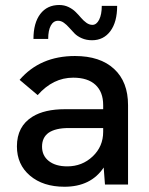

<svg xmlns="http://www.w3.org/2000/svg" viewBox="-20 -720 582 749"><path d="M389.5 0 384.5 -66.5Q334.5 8.5 231.5 8.5Q148 8.5 97 -34.8Q46 -78 46 -149Q46 -227.5 107 -265Q154 -294 233.5 -294H382.5V-310Q382.5 -361 352.5 -389Q322.5 -417 265.5 -417Q187 -417 127 -349L56.5 -408.5Q136.5 -501.5 272.5 -501.5Q370.5 -501.5 425 -451.2Q479.5 -401 479.5 -310V0ZM110.5 -568Q110.5 -630.5 137.2 -665.5Q164 -700.5 211 -700.5Q231 -700.5 247.5 -692.5Q264 -684.5 275.2 -673.2Q286.5 -662 296.2 -650.5Q306 -639 317.2 -631Q328.5 -623 340.5 -623Q356.5 -623 366.8 -643.2Q377 -663.5 377 -697H437Q437 -634 410.5 -598.5Q384 -563 339 -563Q317 -563 299.2 -570.8Q281.5 -578.5 270.5 -589.8Q259.5 -601 249.8 -612.2Q240 -623.5 229.2 -631.2Q218.5 -639 206.5 -639Q188.5 -639 178.2 -620.2Q168 -601.5 168 -568ZM242.5 -71Q300.5 -71 341.5 -109.8Q382.5 -148.5 382.5 -206V-220.5H247.5Q196.5 -220.5 169.5 -202Q144 -183.5 144 -148Q144 -112.5 170.5 -91.8Q197 -71 242.5 -71Z"/></svg>

Font: HK Grotesk Medium
Style: Regular
Weight: 500
Designer: Alfredo Marco Pradil
Foundry: Hanken Design Co.
Version: Version 3.001;FEAKit 1.0